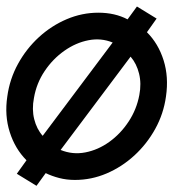

<svg xmlns="http://www.w3.org/2000/svg" viewBox="-28 -554 608 605"><path d="M87 31.5 25 -6.5 55.5 -49Q19.5 -85 2.8 -137.5Q-14 -190 -5 -250Q2.5 -305 28.8 -352.8Q55 -400.5 94.5 -436.8Q134 -473 182.2 -493.5Q230.5 -514 282 -514Q334 -514 374 -493L403.5 -533.5L465.5 -495.5L435 -452.5Q471 -416.5 487.5 -364Q504 -311.5 495 -250Q487.5 -195.5 461.2 -148Q435 -100.5 395.5 -64.2Q356 -28 308 -7.5Q260 13 208 13Q182 13 158.8 7Q135.5 1 116 -8.5ZM106.5 -126 327 -420Q290.5 -435 250.8 -427.2Q211 -419.5 174.8 -394Q138.5 -368.5 112.8 -330.2Q87 -292 79 -245.5Q72 -209.5 79.8 -178.5Q87.5 -147.5 106.5 -126ZM163 -81.5Q201 -66 241 -73.8Q281 -81.5 316.5 -107Q352 -132.5 377.2 -170.8Q402.5 -209 411 -254.5Q418 -290.5 410.2 -322Q402.5 -353.5 383.5 -375.5Z"/></svg>

Font: Urbanist Medium
Style: Italic
Weight: 500
Italic angle: -8°
Designer: Corey Hu
Foundry: Corey Hu
Version: Version 1.330; ttfautohint (v1.8.4.7-5d5b)